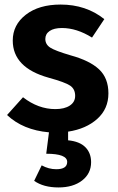

<svg xmlns="http://www.w3.org/2000/svg" viewBox="-20 -566 517 843"><path d="M456 -156Q456 -88 407 -44Q358 0 279 12V50Q330 55 355 80.5Q380 106 380 146Q380 196 340.5 226.5Q301 257 237 257Q171 257 130 228L163 160Q194 177 227 177Q275 177 275 145Q275 109 183 109L195 15Q81 5 11 -61L81 -139Q148 -87 223 -87Q263 -87 286.5 -102.5Q310 -118 310 -145Q310 -175 288 -190Q266 -205 193 -225Q36 -269 36 -388Q36 -457 93.5 -501.5Q151 -546 246 -546Q358 -546 438 -482L384 -401Q317 -443 252 -443Q217 -443 198 -430Q179 -417 179 -395Q179 -371 200.5 -357Q222 -343 290 -323Q374 -300 415 -261.5Q456 -223 456 -156Z"/></svg>

Font: Fira Sans SemiBold
Style: Regular
Weight: 600
Designer: bBox Type GmbH & Carrois Corporate GbR & Edenspiekermann AG
Foundry: bBox Type GmbH & Carrois Corporate GbR & Edenspiekermann AG
Version: Version 4.301;PS 004.301;hotconv 1.0.88;makeotf.lib2.5.64775